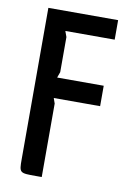

<svg xmlns="http://www.w3.org/2000/svg" viewBox="-83 -772 559 824"><g transform="rotate(10 197.0 -360.0)"><path d="M158 -610 149 -635H364V-720H60V-61C60 0 61 0 133 0H158V-320L150 -343H352V-432H149L158 -457Z"/></g></svg>

Font: Economica
Style: Bold
Weight: 700
Designer: Vicente Lamonaca
Foundry: Vicente Lamonaca
Version: Version 1.100